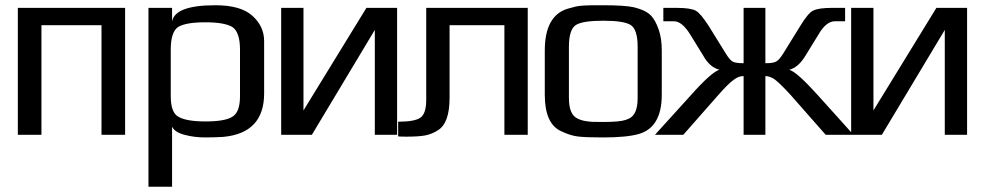

<svg xmlns="http://www.w3.org/2000/svg" viewBox="-20 -514 3748 732"><path d="M457 0H367V-418H138V0H48V-484H457Z M762 10Q721 10 683.5 0Q646 -10 636 -31V198H546V-484H636V-432Q647 -494 801 -494Q898 -494 942 -454Q987 -414 987 -357V-158Q987 -6 830 8Q792 10 762 10ZM895 -147V-325Q895 -391 866 -411Q836 -429 763 -429Q688 -429 659 -411Q631 -392 631 -325V-147Q631 -85 660 -69Q690 -51 764 -51Q838 -51 866 -69Q895 -86 895 -147Z M1169 0H1052V-484H1137V-93L1377 -484H1494V0H1409V-400Z M1498 -50Q1561 -50 1583 -65.5Q1605 -81 1605 -134V-484H1992V0H1903V-418H1694V-141Q1694 -44 1649 -17Q1625 -2 1600 2.5Q1575 7 1530 7Q1506 7 1498 6Z M2503 -321V-153Q2503 -28 2415 -3Q2369 10 2280 10Q2214 10 2184 6.5Q2154 3 2119 -14Q2057 -42 2057 -153V-321Q2057 -455 2145 -481Q2162 -486 2175 -489Q2188 -492 2208.5 -493Q2229 -494 2237 -494Q2245 -494 2280 -494Q2363 -494 2398 -486Q2406 -484 2415 -481Q2447 -471 2463 -453.5Q2479 -436 2491 -402Q2503 -369 2503 -321ZM2411 -140V-336Q2411 -402 2384 -419Q2358 -435 2280 -435Q2202 -435 2176 -419Q2149 -402 2149 -336V-140Q2149 -77 2182 -62Q2196 -55 2212 -52.5Q2228 -50 2238 -49.5Q2248 -49 2280 -49Q2343 -49 2366 -57Q2372 -59 2378 -62Q2411 -77 2411 -140Z M2815 -273V-484H2898V-273Q2930 -273 2940 -280Q2951 -286 2966 -310L3031 -415Q3060 -463 3079 -473Q3099 -484 3153 -484H3202V-433H3163Q3129 -433 3099 -380L3051 -302Q3024 -257 2989 -248Q3018 -240 3099 -150L3234 0H3128L2996 -150Q2955 -195 2934 -211Q2915 -224 2898 -224V0H2815V-224Q2796 -224 2779 -211Q2757 -196 2717 -150L2585 0H2477L2613 -150Q2693 -240 2723 -248Q2686 -257 2661 -302L2613 -380Q2581 -433 2549 -433H2509V-484H2560Q2613 -484 2633 -473Q2651 -463 2682 -415L2747 -310Q2762 -286 2772 -280Q2782 -273 2815 -273Z M3342 0H3225V-484H3310V-93L3550 -484H3667V0H3582V-400Z"/></svg>

Font: Gamestation Display
Style: Regular
Weight: 400
Designer: Jonas Hecksher
Foundry: Jonas Hecksher, Playtypeª, e-types AS
Version: Version 1.003